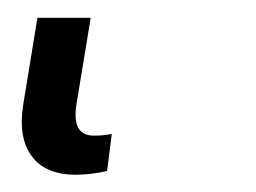

<svg xmlns="http://www.w3.org/2000/svg" viewBox="-20 33 291 218"><path d="M65.9 231.4Q31.7 231.4 16.1 210.4Q0.5 189.5 6.3 152.3L22.5 53.2H83L66.9 150.9Q64 168.9 68.8 178Q73.7 187 86.9 187Q92.8 187 97.4 186.5Q102.1 186 106.9 185.1L101.6 227.1Q94.2 229 84.5 230.2Q74.7 231.4 65.9 231.4Z"/></svg>

Font: Inter 17pt Light
Style: Italic
Weight: 300
Italic angle: -9.3988°
Version: Version 4.001;git-66647c0bb